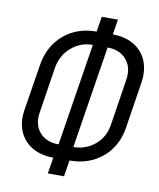

<svg xmlns="http://www.w3.org/2000/svg" viewBox="-88 -839 775 933"><g transform="rotate(10 300.0 -372.5)"><path d="M212 25 225 -55Q164 -55 120.5 -80.5Q77 -106 57 -152.5Q37 -199 47 -261L83 -486Q98 -582 164 -638.5Q230 -695 326 -695L338 -770H418L406 -695Q467 -695 510.5 -669Q554 -643 573.5 -596Q593 -549 583 -486L548 -261Q533 -166 467 -110.5Q401 -55 305 -55L292 25ZM239 -123 319 -628Q259 -628 213.5 -589Q168 -550 157 -486L122 -261Q112 -198 145.5 -160.5Q179 -123 239 -123ZM312 -123Q372 -123 417.5 -160.5Q463 -198 473 -261L508 -486Q519 -550 485.5 -589Q452 -628 392 -628Z"/></g></svg>

Font: JetBrains Mono NL Light
Style: Italic
Weight: 300
Italic angle: -9°
Designer: Philipp Nurullin, Konstantin Bulenkov
Foundry: JetBrains
Version: Version 2.304; ttfautohint (v1.8.4.7-5d5b)